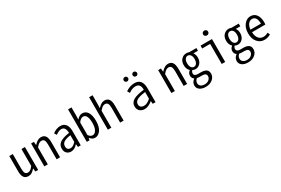

<svg xmlns="http://www.w3.org/2000/svg" viewBox="120 -2226 5746 3926"><g transform="rotate(-30 2993.0 -263.0)"><path d="M194.3 11.7Q122.1 11.7 88.9 -36.6Q55.7 -85 55.7 -184.6V-541H137.7V-195.3Q137.7 -123 156.2 -90.3Q174.8 -57.6 220.7 -57.6Q252.9 -57.6 281.7 -78.1Q310.5 -98.6 342.8 -142.6V-541H424.8V0H359.4L351.6 -76.2H347.7Q310.5 -33.2 274.9 -10.7Q239.3 11.7 194.3 11.7Z M570.3 0V-541H635.7L642.6 -463.9H647.5Q724.6 -552.7 803.7 -552.7Q876 -552.7 909.2 -504.4Q942.4 -456.1 942.4 -356.4V0H860.4V-346.7Q860.4 -418 841.3 -450.7Q822.3 -483.4 776.4 -483.4Q717.8 -483.4 652.3 -398.4V0Z M1201.2 12.7Q1137.7 12.7 1098.6 -25.9Q1059.6 -64.5 1059.6 -135.7Q1059.6 -223.6 1130.4 -271.5Q1201.2 -319.3 1350.6 -340.8Q1350.6 -404.3 1326.2 -445.8Q1301.8 -487.3 1248 -487.3Q1191.4 -487.3 1114.3 -429.7L1081.1 -486.3Q1171.9 -552.7 1261.7 -552.7Q1344.7 -552.7 1387.7 -496.1Q1430.7 -439.5 1430.7 -341.8V0H1365.2L1357.4 -67.4H1353.5Q1281.2 12.7 1201.2 12.7ZM1223.6 -52.7Q1284.2 -52.7 1350.6 -127V-286.1Q1234.4 -268.6 1187 -234.9Q1139.6 -201.2 1139.6 -142.6Q1139.6 -95.7 1162.6 -74.2Q1185.5 -52.7 1223.6 -52.7Z M1762.7 13.7Q1699.2 13.7 1649.4 -51.8H1646.5L1637.7 0H1573.2V-766.6H1654.3V-578.1L1651.4 -480.5Q1712.9 -552.7 1780.3 -552.7Q1863.3 -552.7 1907.7 -481Q1952.1 -409.2 1952.1 -278.3Q1952.1 -140.6 1897.9 -63.5Q1843.8 13.7 1762.7 13.7ZM1748 -55.7Q1799.8 -55.7 1833.5 -115.7Q1867.2 -175.8 1867.2 -277.3Q1867.2 -485.4 1760.7 -485.4Q1707 -485.4 1654.3 -410.2V-114.3Q1695.3 -55.7 1748 -55.7Z M2070.3 0V-766.6H2152.3L2151.4 -572.3L2148.4 -461.9Q2228.5 -552.7 2303.7 -552.7Q2376 -552.7 2409.2 -504.4Q2442.4 -456.1 2442.4 -356.4V0H2360.4V-346.7Q2360.4 -418 2341.3 -450.7Q2322.3 -483.4 2276.4 -483.4Q2217.8 -483.4 2152.3 -398.4V0Z M2937.5 12.7Q2868.2 12.7 2824.2 -27.3Q2780.3 -67.4 2780.3 -138.7Q2780.3 -226.6 2859.9 -273.9Q2939.5 -321.3 3115.2 -340.8Q3117.2 -486.3 3001 -486.3Q2921.9 -486.3 2836.9 -425.8L2803.7 -483.4Q2909.2 -553.7 3013.7 -553.7Q3107.4 -553.7 3151.9 -495.6Q3196.3 -437.5 3196.3 -335V0H3129.9L3123 -66.4H3120.1Q3027.3 12.7 2937.5 12.7ZM2960 -52.7Q3031.2 -52.7 3115.2 -127.9V-286.1Q2975.6 -269.5 2917.5 -235.4Q2859.4 -201.2 2859.4 -143.6Q2859.4 -97.7 2887.2 -75.2Q2915 -52.7 2960 -52.7ZM2906.2 -657.2Q2883.8 -657.2 2868.7 -672.4Q2853.5 -687.5 2853.5 -709Q2853.5 -731.4 2868.7 -746.1Q2883.8 -760.7 2906.2 -760.7Q2927.7 -760.7 2942.9 -745.6Q2958 -730.5 2958 -709Q2958 -687.5 2942.9 -672.4Q2927.7 -657.2 2906.2 -657.2ZM3064.5 -709Q3064.5 -731.4 3079.6 -746.1Q3094.7 -760.7 3117.2 -760.7Q3139.6 -760.7 3154.3 -746.1Q3168.9 -731.4 3168.9 -709Q3168.9 -687.5 3154.3 -672.4Q3139.6 -657.2 3117.2 -657.2Q3094.7 -657.2 3079.6 -672.4Q3064.5 -687.5 3064.5 -709Z M3570.3 0V-541H3635.7L3642.6 -463.9H3647.5Q3724.6 -552.7 3803.7 -552.7Q3876 -552.7 3909.2 -504.4Q3942.4 -456.1 3942.4 -356.4V0H3860.4V-346.7Q3860.4 -418 3841.3 -450.7Q3822.3 -483.4 3776.4 -483.4Q3717.8 -483.4 3652.3 -398.4V0Z M4245.1 244.1Q4159.2 244.1 4106 206.1Q4052.7 168 4052.7 101.6Q4052.7 30.3 4122.1 -22.5V-26.4Q4076.2 -55.7 4076.2 -114.3Q4076.2 -179.7 4129.9 -216.8V-220.7Q4073.2 -272.5 4073.2 -364.3Q4073.2 -452.1 4122.1 -502.4Q4170.9 -552.7 4240.2 -552.7Q4277.3 -552.7 4300.8 -541H4472.7V-476.6H4366.2Q4402.3 -425.8 4402.3 -360.4Q4402.3 -276.4 4356.4 -225.6Q4310.5 -174.8 4244.1 -174.8Q4210.9 -174.8 4175.8 -193.4Q4146.5 -164.1 4146.5 -127.9Q4146.5 -65.4 4236.3 -65.4H4301.8Q4388.7 -65.4 4430.7 -34.7Q4472.7 -3.9 4472.7 61.5Q4472.7 136.7 4409.7 190.4Q4346.7 244.1 4245.1 244.1ZM4240.2 -231.4Q4278.3 -231.4 4303.7 -266.1Q4329.1 -300.8 4329.1 -364.3Q4329.1 -427.7 4304.2 -461.4Q4279.3 -495.1 4240.2 -495.1Q4202.1 -495.1 4177.2 -461.4Q4152.3 -427.7 4152.3 -364.3Q4152.3 -300.8 4177.7 -266.1Q4203.1 -231.4 4240.2 -231.4ZM4252 188.5Q4314.5 188.5 4353.5 153.8Q4392.6 119.1 4392.6 75.2Q4392.6 36.1 4366.7 19.5Q4340.8 2.9 4287.1 2.9H4238.3Q4205.1 2.9 4173.8 -3.9Q4126 36.1 4126 90.8Q4126 134.8 4159.7 161.6Q4193.4 188.5 4252 188.5Z M4758.8 0V-473.6H4571.3V-541H4840.8V0ZM4789.1 -656.2Q4763.7 -656.2 4747.1 -671.9Q4730.5 -687.5 4730.5 -712.9Q4730.5 -737.3 4747.1 -753.4Q4763.7 -769.5 4789.1 -769.5Q4815.4 -769.5 4832 -753.9Q4848.6 -738.3 4848.6 -712.9Q4848.6 -687.5 4832 -671.9Q4815.4 -656.2 4789.1 -656.2Z M5245.1 244.1Q5159.2 244.1 5106 206.1Q5052.7 168 5052.7 101.6Q5052.7 30.3 5122.1 -22.5V-26.4Q5076.2 -55.7 5076.2 -114.3Q5076.2 -179.7 5129.9 -216.8V-220.7Q5073.2 -272.5 5073.2 -364.3Q5073.2 -452.1 5122.1 -502.4Q5170.9 -552.7 5240.2 -552.7Q5277.3 -552.7 5300.8 -541H5472.7V-476.6H5366.2Q5402.3 -425.8 5402.3 -360.4Q5402.3 -276.4 5356.4 -225.6Q5310.5 -174.8 5244.1 -174.8Q5210.9 -174.8 5175.8 -193.4Q5146.5 -164.1 5146.5 -127.9Q5146.5 -65.4 5236.3 -65.4H5301.8Q5388.7 -65.4 5430.7 -34.7Q5472.7 -3.9 5472.7 61.5Q5472.7 136.7 5409.7 190.4Q5346.7 244.1 5245.1 244.1ZM5240.2 -231.4Q5278.3 -231.4 5303.7 -266.1Q5329.1 -300.8 5329.1 -364.3Q5329.1 -427.7 5304.2 -461.4Q5279.3 -495.1 5240.2 -495.1Q5202.1 -495.1 5177.2 -461.4Q5152.3 -427.7 5152.3 -364.3Q5152.3 -300.8 5177.7 -266.1Q5203.1 -231.4 5240.2 -231.4ZM5252 188.5Q5314.5 188.5 5353.5 153.8Q5392.6 119.1 5392.6 75.2Q5392.6 36.1 5366.7 19.5Q5340.8 2.9 5287.1 2.9H5238.3Q5205.1 2.9 5173.8 -3.9Q5126 36.1 5126 90.8Q5126 134.8 5159.7 161.6Q5193.4 188.5 5252 188.5Z M5767.6 11.7Q5668.9 11.7 5603.5 -64Q5538.1 -139.6 5538.1 -269.5Q5538.1 -396.5 5601.6 -474.6Q5665 -552.7 5752 -552.7Q5839.8 -552.7 5889.2 -485.8Q5938.5 -418.9 5938.5 -300.8Q5938.5 -277.3 5934.6 -252H5620.1Q5622.1 -161.1 5664.6 -106.9Q5707 -52.7 5777.3 -52.7Q5835.9 -52.7 5887.7 -85.9L5916 -32.2Q5848.6 11.7 5767.6 11.7ZM5619.1 -313.5H5866.2Q5866.2 -399.4 5836.4 -443.8Q5806.6 -488.3 5752.9 -488.3Q5701.2 -488.3 5663.1 -441.4Q5625 -394.5 5619.1 -313.5Z"/></g></svg>

Font: Gen Shin Gothic Monospace Normal
Style: Regular
Weight: 350
Designer: [Source Han Sans]
Ryoko NISHIZUKA  (kana & ideographs); Paul D. Hunt (Latin, Greek & Cyrillic); Wenlong ZHANG  (bopomofo
Version: Version 1.002.20150607